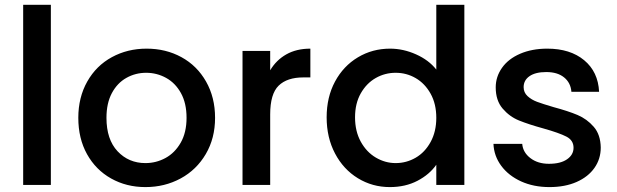

<svg xmlns="http://www.w3.org/2000/svg" viewBox="-20 -760 2537 789"><path d="M75.2 0V-740.2H189V0Z M301.8 -275.9Q301.8 -359.9 338.6 -425Q375.5 -490.2 439.7 -525.1Q503.9 -560.1 582.5 -560.1Q661.6 -560.1 725.6 -525.1Q789.6 -490.2 826.7 -425Q863.8 -359.9 863.8 -275.9Q863.8 -191.9 825.7 -127Q787.6 -62 722.2 -26.6Q656.7 8.8 577.6 8.8Q499.5 8.8 436.5 -26.6Q373.5 -62 337.6 -126.5Q301.8 -190.9 301.8 -275.9ZM417.5 -275.9Q417.5 -187 463.1 -138.4Q508.8 -89.8 577.6 -89.8Q621.6 -89.8 660.2 -110.8Q698.7 -131.8 722.7 -173.8Q746.6 -215.8 746.6 -275.9Q746.6 -335.9 723.6 -377.4Q700.7 -418.9 662.6 -439.9Q624.5 -460.9 580.6 -460.9Q536.6 -460.9 499.3 -439.9Q461.9 -418.9 439.7 -377.4Q417.5 -335.9 417.5 -275.9Z M976.6 0V-550.8H1090.3V-471.2Q1115.2 -513.2 1156.7 -536.6Q1198.2 -560.1 1255.4 -560.1V-441.9H1226.6Q1159.7 -441.9 1125 -408Q1090.3 -374 1090.3 -290V0Z M1322.3 -277.8Q1322.3 -360.8 1356.7 -424.8Q1391.1 -488.8 1450.7 -524.4Q1510.3 -560.1 1583 -560.1Q1637.2 -560.1 1689.7 -536.6Q1742.2 -513.2 1772.9 -474.1V-740.2H1888.2V0H1772.9V-83Q1745.1 -43 1695.6 -17.1Q1646 8.8 1582 8.8Q1510.3 8.8 1450.7 -27.6Q1391.1 -64 1356.7 -129.4Q1322.3 -194.8 1322.3 -277.8ZM1439 -277.8Q1439 -220.7 1462.6 -177.7Q1486.3 -134.8 1524.7 -112.3Q1563 -89.8 1606 -89.8Q1649.9 -89.8 1688 -111.8Q1726.1 -133.8 1749.5 -176.5Q1772.9 -219.2 1772.9 -275.9Q1772.9 -333 1749.5 -375Q1726.1 -417 1688.2 -439Q1650.4 -460.9 1606 -460.9Q1562 -460.9 1524.2 -439.5Q1486.3 -418 1462.6 -376.5Q1439 -335 1439 -277.8Z M2007.8 -168.9H2126Q2128.9 -133.8 2159.4 -110.4Q2189.9 -86.9 2235.8 -86.9Q2283.7 -86.9 2310.3 -105.5Q2336.9 -124 2336.9 -152.8Q2336.9 -183.6 2307.4 -198.7Q2277.8 -213.9 2213.9 -231.9Q2151.9 -249 2112.8 -264.9Q2073.7 -280.8 2045.4 -314Q2017.1 -347.2 2017.1 -400.9Q2017.1 -444.8 2043 -481.4Q2068.8 -518.1 2117.4 -539.1Q2166 -560.1 2229 -560.1Q2323.2 -560.1 2380.6 -512.5Q2438 -464.8 2441.9 -382.8H2328.1Q2325.2 -419.9 2298.1 -441.9Q2271 -463.9 2225.1 -463.9Q2180.2 -463.9 2156 -447Q2131.8 -430.2 2131.8 -401.9Q2131.8 -379.9 2147.9 -365Q2164.1 -350.1 2187 -341.6Q2210 -333 2254.9 -319.8Q2314.9 -303.7 2353.5 -287.4Q2392.1 -271 2419.9 -239Q2447.8 -207 2448.7 -153.8Q2448.7 -106.9 2422.9 -70.1Q2397 -33.2 2349.4 -12.2Q2301.8 8.8 2237.8 8.8Q2172.9 8.8 2121.3 -14.6Q2069.8 -38.1 2039.8 -78.6Q2009.8 -119.1 2007.8 -168.9Z"/></svg>

Font: Poppins Medium
Style: Regular
Weight: 500
Designer: Ninad Kale (Devanagari), Jonny Pinhorn (Latin)
Foundry: Indian Type Foundry
Version: 4.004